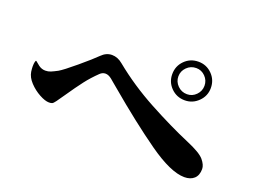

<svg xmlns="http://www.w3.org/2000/svg" viewBox="-85 -836 1169 884"><g transform="rotate(20 500.0 -394.0)"><path d="M661 -560Q661 -600 688.5 -627.5Q716 -655 756 -655Q795 -655 822.5 -627.5Q850 -600 850 -560Q850 -521 822 -493.5Q794 -466 756 -466Q716 -466 688.5 -493.5Q661 -521 661 -560ZM819 -560Q819 -586 800.5 -605Q782 -624 756 -624Q729 -624 710 -605Q691 -586 691 -560Q691 -534 710 -515Q729 -496 756 -496Q782 -496 800.5 -515Q819 -534 819 -560ZM440 -413Q428 -423 419 -430.5Q410 -438 403 -444Q387 -457 372 -457Q357 -457 345 -445Q314 -415 290 -384Q266 -353 227 -296Q212 -274 202.5 -261Q193 -248 187.5 -245.5Q182 -243 172 -243Q153 -243 124.5 -258.5Q96 -274 73.5 -298Q51 -322 47 -348Q45 -364 45 -373Q45 -387 47 -395Q49 -403 51 -403Q53 -403 59.5 -397Q66 -391 73 -386Q88 -375 106 -375Q120 -375 132 -380Q144 -385 163 -395Q184 -407 240 -454Q296 -501 320 -525Q343 -548 371 -548Q399 -548 424 -527Q517 -451 627.5 -391.5Q738 -332 832 -292Q901 -263 920.5 -239.5Q940 -216 940 -196Q940 -165 922.5 -149Q905 -133 875 -133Q808 -133 695 -213Q582 -293 440 -413Z"/></g></svg>

Font: Shippori Mincho ExtraBold
Style: Regular
Weight: 800
Designer: FONTDASU
Foundry: FONTDASU / Google Inc. / but / Adobe
Version: Version 3.110; ttfautohint (v1.8.3)